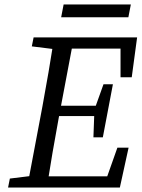

<svg xmlns="http://www.w3.org/2000/svg" viewBox="-20 -837 632 857"><path d="M16 0H142L152 -55H146L24 -40L16 0ZM101 0H189C205 -103 223 -207 242 -310L310 -670H222C206 -567 188 -463 169 -360L101 0ZM122 -630 243 -615H255L266 -670H130L122 -630ZM142 0H515L554 -178H504L441 0L496 -50H152L142 0ZM204 -319H429L437 -365H213L204 -319ZM256 -620H550L518 -670V-492H568L592 -670H266L256 -620ZM397 -224H439L484 -461H442L404 -355L401 -335L397 -224ZM253 -760H553L564 -817H264L253 -760Z"/></svg>

Font: Source Serif Variable
Style: Italic
Weight: 389
Italic angle: -12°
Designer: Frank Grießhammer
Foundry: Adobe Systems Incorporated
Version: Version 3.001;hotconv 1.0.111;makeotfexe 2.5.65597